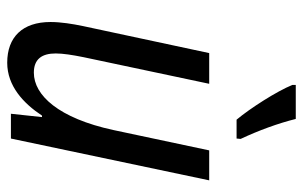

<svg xmlns="http://www.w3.org/2000/svg" viewBox="-170 -640 820 519"><g transform="rotate(90 239.5 -380.0)"><path d="M303 -610H354L355 -621C332 -670 313 -722 301 -770H209V-761C226 -719 272 -647 303 -610ZM149 10C212 10 259 -34 292 -84H296L287 0H354L467 -536H386L331 -277C299 -129 237 -62 176 -62C139 -62 124 -84 124 -121C124 -141 128 -166 134 -196L206 -536H123L50 -195C44 -166 39 -135 39 -107C39 -31 80 10 149 10Z"/></g></svg>

Font: Noto Sans Display SemiCondensed
Style: Italic
Weight: 400
Width: 4
Italic angle: -12°
Designer: Monotype Design Team
Foundry: Monotype Imaging Inc.
Version: Version 1.900